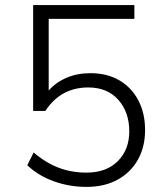

<svg xmlns="http://www.w3.org/2000/svg" viewBox="-20 -725 640 753"><path d="M319 8Q252 8 191 -14Q130 -36 87 -77L112 -127Q160 -86 210.5 -67Q261 -48 319 -48Q397 -48 442 -93Q487 -138 487 -210Q487 -285 444 -333.5Q401 -382 326 -382Q218 -382 158 -290H110V-705H507V-651H171V-370Q199 -402 241 -420Q283 -438 334 -438Q400 -438 448 -410Q496 -382 522.5 -331.5Q549 -281 549 -215Q549 -149 521 -99Q493 -49 441.5 -20.5Q390 8 319 8Z"/></svg>

Font: Nunito Sans Light
Style: Regular
Weight: 300
Designer: Vernon Adams
Foundry: Vernon Adams
Version: Version 3.101; ttfautohint (v1.8.4.7-5d5b);gftools[0.9.27]